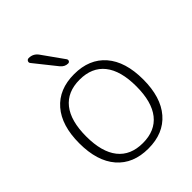

<svg xmlns="http://www.w3.org/2000/svg" viewBox="-217 -864 985 985"><g transform="rotate(-45 275.0 -371.5)"><path d="M410.5 -431.5Q364 -490 275 -490Q186 -490 139.5 -431.5Q93 -373 93 -260Q93 -147 139.5 -88.5Q186 -30 275 -30Q364 -30 410.5 -88.5Q457 -147 457 -260Q457 -373 410.5 -431.5ZM446 -60.5Q385 10 275 10Q165 10 104 -60.5Q43 -131 43 -260Q43 -389 104 -459.5Q165 -530 275 -530Q385 -530 446 -459.5Q507 -389 507 -260Q507 -131 446 -60.5ZM169 -753Q200 -753 219 -728L303 -610Q307 -603 303.5 -596.5Q300 -590 292 -590Q269 -590 252 -610L157 -729Q151 -736 155 -744.5Q159 -753 169 -753Z"/></g></svg>

Font: Rounded Mplus 1c Light
Style: Regular
Weight: 300
Version: Version 1.059.20150529